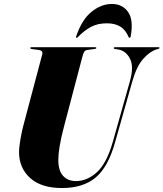

<svg xmlns="http://www.w3.org/2000/svg" viewBox="-20 -938 824 968"><path d="M548.5 -222 635 -528.5Q656 -603 635 -642.8Q614 -682.5 576 -688.5L560 -691Q553.5 -691.5 553.5 -696Q553.5 -700 560.5 -700H778.5Q784.5 -700 784.5 -696.5Q784.5 -693.5 778.5 -691.5L769.5 -689Q737.5 -680 703.2 -642.5Q669 -605 647 -527.5L560 -220Q525 -95.5 462 -42.8Q399 10 291.5 10Q188 10 132 -40.5Q76 -91 76 -171.5Q76 -185.5 79 -208.5Q82 -231.5 87 -257.2Q92 -283 97.5 -304L193 -664Q198 -683 176 -686L139 -691Q132.5 -692 132.5 -696Q132.5 -700 139.5 -700H459.5Q465.5 -700 465.5 -696.5Q465.5 -692 459 -691.5L419.5 -686Q410 -684.5 405 -677.5Q400 -670.5 394.5 -649L304.5 -307Q287.5 -243.5 280.8 -201.5Q274 -159.5 274 -132Q274 -77 298.5 -51Q323 -25 362.5 -25Q419.5 -25 468.8 -70Q518 -115 548.5 -222ZM519 -820.5Q472 -820.5 438.2 -802.2Q404.5 -784 372.5 -751Q369.5 -747.5 366.5 -747.5Q361 -747.5 364 -754.5Q392 -838 440.8 -878Q489.5 -918 544 -918Q597 -918 625.5 -878Q654 -838 639 -754.5Q637.5 -747.5 632.5 -747.5Q630 -747.5 628.5 -751Q613 -788 586 -804.2Q559 -820.5 519 -820.5Z"/></svg>

Font: Fraunces 144pt S000 Black
Style: Italic
Weight: 900
Italic angle: -16°
Version: Version 1.000; ttfautohint (v1.8.3)